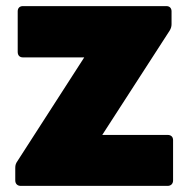

<svg xmlns="http://www.w3.org/2000/svg" viewBox="-20 -567 618 629"><path d="M48 42H529C540 42 547 35 547 24V-108C547 -119 540 -125 529 -125H315L536 -467C540 -474 542 -480 542 -488V-530C542 -540 536 -547 525 -547H55C44 -547 38 -540 38 -530V-397C38 -386 44 -379 55 -379H256L37 -39C32 -32 30 -26 30 -17V24C30 35 37 42 48 42Z"/></svg>

Font: LINE Seed JP App_OTF ExtraBold
Style: Regular
Weight: 800
Designer: LINE & Fontrix & Fontworks
Version: Version 1.013